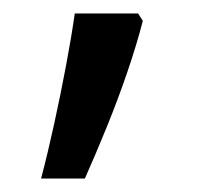

<svg xmlns="http://www.w3.org/2000/svg" viewBox="-20 -136 308 285"><path d="M192 -105Q183 -70 169 -29Q155 12 138.5 52.5Q122 93 106 129H41Q51 91 60.5 47.5Q70 4 78 -38.5Q86 -81 91 -116H185Z"/></svg>

Font: Noto Sans Myanmar
Style: Regular
Weight: 400
Designer: Monotype Design Team
Foundry: Monotype Imaging Inc.
Version: Version 2.107